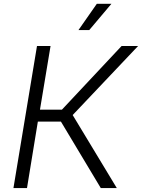

<svg xmlns="http://www.w3.org/2000/svg" viewBox="-20 -963 727 983"><path d="M48.8 0 169.4 -727.5H238.8L184.6 -401.4H296.9L602.5 -727.5H687L352.1 -374L578.1 0H496.1L292 -340.3H173.8L118.2 0ZM381.8 -809.1 475.6 -943.4H550.3L437 -809.1Z"/></svg>

Font: Inter 16pt Light
Style: Italic
Weight: 300
Italic angle: -9.3988°
Version: Version 4.001;git-66647c0bb